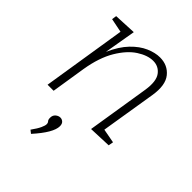

<svg xmlns="http://www.w3.org/2000/svg" viewBox="-217 -658 1033 1033"><g transform="rotate(45 299.5 -141.0)"><path d="M406 3 463 -354Q474 -427 449.5 -460Q425 -493 383 -493Q341 -493 293 -462Q245 -431 205.5 -365Q166 -299 149 -196L118 0H72L148 -479L68 -495L72 -522L200 -528L169 -347Q199 -415 238 -455.5Q277 -496 318.5 -514Q360 -532 396 -532Q455 -532 489.5 -489.5Q524 -447 510 -360L459 -45L540 -30L535 -2ZM196 250 178 236Q201 204 210 184Q219 164 219 154Q219 143 213 137Q207 131 207 116Q207 97 219.5 86.5Q232 76 246 76Q258 76 267.5 84.5Q277 93 277 111Q277 160 196 250Z"/></g></svg>

Font: Bitter Light
Style: Italic
Weight: 300
Italic angle: -9°
Designer: Sol Matas, and Bitter project Authors
Foundry: Sol Matas
Version: Version 2.001